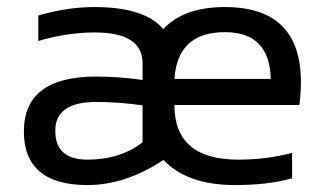

<svg xmlns="http://www.w3.org/2000/svg" viewBox="-20 -533 935 553"><path d="M256.8 -239.3Q139.2 -239.3 139.2 -156.2Q139.2 -73.2 231.9 -73.2Q325.7 -73.2 390.6 -123V-229.5Q323.7 -239.3 256.8 -239.3ZM482.4 -305.7H759.8Q756.8 -440.4 627.9 -440.4Q491.2 -440.4 482.4 -305.7ZM450.7 -72.3Q341.8 0 231.9 0Q48.8 0 48.8 -154.8Q48.8 -312.5 256.8 -312.5Q323.7 -312.5 390.6 -302.7V-351.1Q390.6 -439.5 252.4 -439.5Q173.3 -439.5 90.3 -415V-488.3Q173.3 -512.7 252.4 -512.7Q397 -512.7 450.2 -449.2Q509.3 -512.7 627.9 -512.7Q846.7 -512.7 846.7 -296.4Q846.7 -265.6 842.3 -230.5H482.4Q482.4 -73.2 666 -73.2Q748.5 -73.2 821.3 -92.8V-19.5Q753.4 0 656.2 0Q519.5 0 450.7 -72.3Z"/></svg>

Font: Sansation
Style: Regular
Weight: 400
Designer: Bernd Montag
Version: Version 1.301